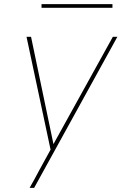

<svg xmlns="http://www.w3.org/2000/svg" viewBox="-20 -699 640 934"><path d="M124 215Q136 194 147.5 173Q159 152 170 131L226 29L109 -520H131L240 2L529 -520H551L146 215ZM182 -661V-679H527V-661Z"/></svg>

Font: Iosevka Thin Extended Oblique
Style: Regular
Weight: 100
Width: 7
Italic angle: -9°
Monospace: yes
Designer: Belleve Invis
Foundry: Belleve Invis
Version: Version 32.5.0; ttfautohint (v1.8.4)